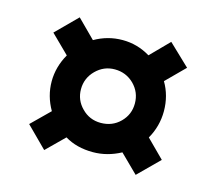

<svg xmlns="http://www.w3.org/2000/svg" viewBox="-74 -674 719 640"><g transform="rotate(15 285.5 -353.5)"><path d="M91.8 -353C91.8 -319.3 100.6 -287.1 118.2 -256.8L56.2 -195.8L127 -125L188 -185.1C215.3 -168.5 247.6 -160.2 285.2 -160.2C317.9 -160.2 350.1 -168.5 380.9 -185.1L442.9 -124L514.2 -194.8L453.1 -255.9C470.2 -285.6 479 -318.4 479 -353C479 -388.7 470.2 -421.4 453.1 -450.2L516.1 -513.2L442.9 -583L380.9 -520C351.1 -538.1 319.3 -546.9 285.2 -546.9C250.5 -546.9 218.8 -538.1 189 -521L127 -583L55.2 -511.2L118.2 -449.2C100.6 -418.5 91.8 -386.2 91.8 -353ZM192.9 -353C192.9 -378.4 202.1 -400.4 220.2 -418.5C238.3 -436.5 259.8 -445.8 285.2 -445.8C311 -445.8 333 -437 351.6 -418.9C369.6 -400.9 378.9 -378.9 378.9 -353C378.9 -327.6 370.1 -306.2 352.1 -288.1C334 -270 311.5 -261.2 285.2 -261.2C259.3 -261.2 237.3 -270.5 219.7 -288.6C201.7 -306.6 192.9 -328.1 192.9 -353Z"/></g></svg>

Font: Sahel
Style: Bold
Weight: 700
Foundry: Saber Rastikerdar (saber.rastikerdar@gmail.com)
Version: Version 3.4.0